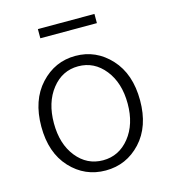

<svg xmlns="http://www.w3.org/2000/svg" viewBox="-109 -804 811 906"><g transform="rotate(-15 297.0 -351.0)"><path d="M55.7 -265.6Q55.7 -394.5 126 -470.7Q196.3 -546.9 296.9 -546.9Q397.5 -546.9 467.8 -470.7Q538.1 -394.5 538.1 -265.6Q538.1 -137.7 468.3 -62.5Q398.4 12.7 296.9 12.7Q195.3 12.7 125.5 -62.5Q55.7 -137.7 55.7 -265.6ZM477.5 -265.6Q477.5 -367.2 426.3 -431.6Q375 -496.1 296.9 -496.1Q218.8 -496.1 168 -431.6Q117.2 -367.2 117.2 -265.6Q117.2 -164.1 168 -100.6Q218.8 -37.1 296.9 -37.1Q375 -37.1 426.3 -101.1Q477.5 -165 477.5 -265.6ZM159.2 -669.9V-714.8H435.5V-669.9Z"/></g></svg>

Font: Gen Shin Gothic Light
Style: Regular
Weight: 200
Designer: [Source Han Sans]
Ryoko NISHIZUKA  (kana & ideographs); Paul D. Hunt (Latin, Greek & Cyrillic); Wenlong ZHANG  (bopomofo
Version: Version 1.002.20150607